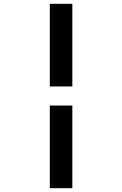

<svg xmlns="http://www.w3.org/2000/svg" viewBox="-20 -843 640 1006"><path d="M359 -390H241V-823H359ZM241 143V-290H359V143Z"/></svg>

Font: R Plex Mono
Style: Bold
Weight: 700
Monospace: yes
Designer: Belleve Invis
Foundry: Belleve Invis
Version: Version 31.8.0